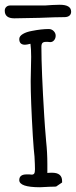

<svg xmlns="http://www.w3.org/2000/svg" viewBox="-57 -788 319 807"><path d="M24 -31Q24 -55 55 -55H66L76 -54Q84 -54 87 -59Q90 -64 90 -77Q90 -94 88 -130Q85 -154 81 -216Q72 -369 72 -447Q72 -475 73 -498L74 -549Q74 -582 71 -604Q55 -600 48 -600Q24 -600 24 -624Q24 -636 39 -645Q54 -654 77 -658Q117 -666 148 -666Q160 -666 168.5 -657.5Q177 -649 177 -638Q177 -627 170.5 -619Q164 -611 154 -611Q148 -611 144 -612H136Q126 -612 121.5 -607.5Q117 -603 117 -591Q117 -494 129 -299Q131 -263 137 -193Q142 -147 142 -99V-61Q148 -62 162 -62Q204 -62 204 -27V-21L179 -4Q178 -4 172.5 -3.5Q167 -3 152 -3Q120 -1 111 -1Q24 -1 24 -31ZM-37 -743Q-37 -753 -30.5 -759Q-24 -765 -14 -765H133L163 -767Q177 -768 194 -768Q242 -768 242 -739Q242 -728 234.5 -722Q227 -716 214 -716Q180 -716 109 -713L3 -711Q-37 -711 -37 -743Z"/></svg>

Font: Amatic SC
Style: Bold
Weight: 700
Designer: Multiple Designers
Foundry: Vernon Adams
Version: Version 2.505